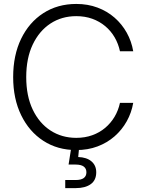

<svg xmlns="http://www.w3.org/2000/svg" viewBox="-20 -758 748 983"><path d="M370.6 10.3Q274.9 10.3 202.1 -36.9Q129.4 -84 88.4 -168.2Q47.4 -252.4 47.4 -363.3Q47.4 -475.1 88.1 -559.3Q128.9 -643.6 201.9 -690.7Q274.9 -737.8 370.6 -737.8Q429.7 -737.8 479.2 -719.2Q528.8 -700.7 566.7 -667.5Q604.5 -634.3 628.9 -590.6Q653.3 -546.9 662.1 -495.6H594.2Q585.9 -534.2 566.9 -566.9Q547.9 -599.6 518.8 -624Q489.7 -648.4 452.4 -661.9Q415 -675.3 370.6 -675.3Q295.9 -675.3 238.3 -637.5Q180.7 -599.6 147.5 -529.8Q114.3 -460 114.3 -363.3Q114.3 -266.6 147.5 -197Q180.7 -127.4 238.5 -89.8Q296.4 -52.2 370.6 -52.2Q415 -52.2 452.4 -65.7Q489.7 -79.1 518.6 -103.5Q547.4 -127.9 566.7 -160.4Q585.9 -192.9 594.2 -231.4H662.1Q653.3 -180.7 628.9 -137Q604.5 -93.3 566.7 -60.1Q528.8 -26.9 479.2 -8.3Q429.7 10.3 370.6 10.3ZM314 205.1V163.6H368.2Q395 163.6 408.7 153.6Q422.4 143.6 422.4 124Q422.4 105 408.7 94.7Q395 84.5 366.7 84.5H331.1L347.2 -17.6H384.8V1L380.4 45.9Q423.8 47.4 448.2 68.1Q472.7 88.9 472.7 124Q472.7 164.6 444.6 184.8Q416.5 205.1 368.2 205.1Z"/></svg>

Font: Inter 28pt Light
Style: Regular
Weight: 300
Designer: Rasmus Andersson
Foundry: rsms
Version: Version 4.001;git-66647c0bb